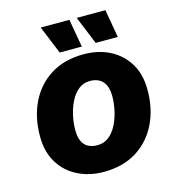

<svg xmlns="http://www.w3.org/2000/svg" viewBox="-127 -985 983 1098"><g transform="rotate(-15 364.0 -435.5)"><path d="M352 10Q267 10 198.5 -24.5Q130 -59 90.5 -124Q51 -189 51 -281Q51 -393 94 -481Q137 -569 218 -619.5Q299 -670 413 -670Q499 -670 567 -635.5Q635 -601 674.5 -536Q714 -471 714 -379Q714 -267 671 -179Q628 -91 547 -40.5Q466 10 352 10ZM357 -147Q396 -147 424.5 -170Q453 -193 472 -230.5Q491 -268 500.5 -312Q510 -356 510 -397Q510 -453 484 -483Q458 -513 408 -513Q369 -513 340.5 -490Q312 -467 293 -429.5Q274 -392 264.5 -348Q255 -304 255 -263Q255 -147 357 -147ZM386 -881 415 -715H284L216 -881ZM599 -881 628 -715H497L429 -881Z"/></g></svg>

Font: Work Sans ExtraBold
Style: Italic
Weight: 800
Italic angle: -13°
Designer: Wei Huang
Foundry: Wei Huang
Version: Version 2.012; ttfautohint (v1.8.3)